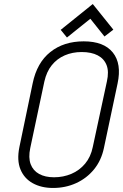

<svg xmlns="http://www.w3.org/2000/svg" viewBox="-20 -921 610 952"><path d="M542 -774 440 -901 281 -773 312 -735 428 -828 498 -740ZM142 -508 76 -191Q63 -126 81.5 -81Q100 -36 142.5 -12.5Q185 11 243 11Q305 11 357.5 -13Q410 -37 446 -81Q482 -125 495 -186L563 -507Q584 -605 539.5 -660.5Q495 -716 395 -716Q296 -716 229.5 -663Q163 -610 142 -508ZM130 -187 200 -517Q211 -566 237 -598Q263 -630 301 -646.5Q339 -663 385 -663Q433 -663 464.5 -646.5Q496 -630 508.5 -598Q521 -566 510 -517L440 -192Q430 -143 402 -109.5Q374 -76 334 -59Q294 -42 248 -42Q204 -42 174 -58.5Q144 -75 132 -107Q120 -139 130 -187Z"/></svg>

Font: Advent Pro
Style: Italic
Weight: 400
Italic angle: -12°
Designer: VivaRado, Andreas Kalpakidis
Foundry: VivaRado, Andreas Kalpakidis
Version: Version 3.000